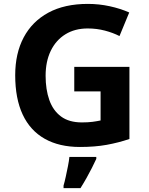

<svg xmlns="http://www.w3.org/2000/svg" viewBox="-20 -744 764 985"><path d="M361 -401H644V-31Q588 -12 527.5 -1Q467 10 390 10Q284 10 209.5 -32Q135 -74 96.5 -156Q58 -238 58 -358Q58 -470 101.5 -552Q145 -634 228 -679Q311 -724 431 -724Q488 -724 543 -712Q598 -700 643 -680L593 -559Q560 -576 518 -587Q476 -598 430 -598Q364 -598 315.5 -568Q267 -538 240.5 -483.5Q214 -429 214 -355Q214 -285 233 -231Q252 -177 293 -146.5Q334 -116 400 -116Q432 -116 454.5 -119Q477 -122 496 -126V-275H361ZM474 71Q464 93 451.5 117.5Q439 142 424.5 168Q410 194 393 221H306V208Q312 188 317.5 162Q323 136 328.5 109Q334 82 336 61H474Z"/></svg>

Font: Noto Sans Adlam Unjoined
Style: Regular
Weight: 400
Designer: Mark Jamra, Neil Patel
Foundry: JamraPatel LLC
Version: Version 3.001